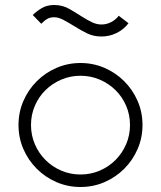

<svg xmlns="http://www.w3.org/2000/svg" viewBox="-20 -754 644 768"><path d="M455 -691Q443 -675 424.5 -665.5Q406 -656 386 -656Q367 -656 348 -665Q329 -674 307 -688Q284 -703 257 -718.5Q230 -734 197 -734Q168 -734 147 -721.5Q126 -709 111 -694L145 -659Q159 -673 170 -679Q181 -685 197 -685Q214 -685 234.5 -674Q255 -663 281 -647Q303 -633 328.5 -620.5Q354 -608 386 -608Q418 -608 446.5 -622Q475 -636 494 -661ZM398 -25.5Q353 -6 302 -6Q251 -6 206 -25.5Q161 -45 127 -79Q93 -113 73.5 -158Q54 -203 54 -254Q54 -305 73.5 -350Q93 -395 127 -429Q161 -463 206 -482.5Q251 -502 302 -502Q353 -502 398 -482.5Q443 -463 477 -429Q511 -395 530.5 -350Q550 -305 550 -254Q550 -203 530.5 -158Q511 -113 477 -79Q443 -45 398 -25.5ZM379 -435.5Q343 -451 302 -451Q261 -451 225 -435.5Q189 -420 162 -393.5Q135 -367 119.5 -331Q104 -295 104 -254Q104 -213 119.5 -177Q135 -141 162 -114Q189 -87 225 -71.5Q261 -56 302 -56Q343 -56 379 -71.5Q415 -87 442 -114Q469 -141 484.5 -177Q500 -213 500 -254Q500 -295 484.5 -331Q469 -367 442 -393.5Q415 -420 379 -435.5Z"/></svg>

Font: Leon Sans
Style: Light
Weight: 300
Designer: Jongmin Kim
Version: Version 1.2